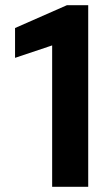

<svg xmlns="http://www.w3.org/2000/svg" viewBox="-20 -720 433 740"><path d="M181 0V-545L38 -497V-612L238 -700H320V0Z"/></svg>

Font: DM Sans 10pt
Style: Bold
Weight: 700
Version: Version 4.004;gftools[0.9.30]